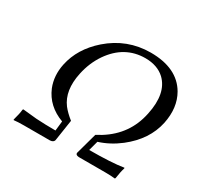

<svg xmlns="http://www.w3.org/2000/svg" viewBox="-143 -827 1029 999"><g transform="rotate(30 371.5 -327.5)"><path d="M110.8 0Q74.7 0 50.3 2.9L48.8 0Q61 -43 63 -66.9L65.9 -70.8Q65.9 -70.8 149.4 -62.5Q203.6 -59.1 265.6 -59.1L272 -117.2Q175.8 -152.8 139.6 -239.7Q114.3 -303.2 129.9 -377Q152.3 -482.9 244.6 -564Q352.1 -657.7 492.7 -658.2Q652.8 -658.2 714.4 -552.7Q757.3 -478 736.3 -377Q712.4 -264.6 607.4 -182.6Q549.3 -137.7 483.9 -117.2L468.3 -59.1Q602.1 -59.1 673.3 -70.8L674.3 -66.9Q666.5 -43.5 660.2 0L657.2 2.9Q633.3 0 598.1 0H439.9Q419.9 -1.5 420.9 -14.2L456.5 -143.1Q589.8 -211.4 629.9 -340.8Q635.3 -358.4 639.2 -377Q668 -513.2 599.6 -578.6Q556.2 -618.7 484.4 -619.1Q358.9 -619.1 281.7 -507.3Q242.7 -450.2 227.5 -377.9Q203.6 -265.6 255.4 -196.8Q276.4 -169.9 310.5 -143.1L291 -15.1Q286.6 -1 266.1 0Z"/></g></svg>

Font: Linux Biolinum Capitals O
Style: Italic Samll Caps
Weight: 400
Italic angle: -12°
Designer: Philipp H. Poll
Foundry: Philipp H. Poll
Version: Version 0.6.2